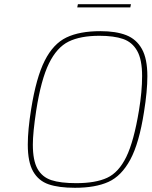

<svg xmlns="http://www.w3.org/2000/svg" viewBox="-20 -886 720 912"><path d="M112 -199Q112 -269 128 -368Q152 -518 192.5 -598Q233 -678 295.5 -708Q358 -738 457 -738Q531 -738 579.5 -719Q628 -700 654 -653.5Q680 -607 680 -524Q680 -453 664 -354Q641 -206 599 -128Q557 -50 495 -22Q433 6 336 6Q259 6 211 -10.5Q163 -27 137.5 -71.5Q112 -116 112 -199ZM640 -361Q655 -451 655 -525Q655 -603 631.5 -644.5Q608 -686 564.5 -701Q521 -716 452 -716Q362 -716 306 -688.5Q250 -661 212.5 -584.5Q175 -508 152 -361Q136 -255 136 -199Q136 -124 158 -84.5Q180 -45 223.5 -30.5Q267 -16 342 -16Q434 -16 489 -41.5Q544 -67 580 -141Q616 -215 640 -361ZM350 -866H602L599 -851H347Z"/></svg>

Font: Exo Thin
Style: Italic
Weight: 250
Italic angle: -9°
Designer: Natanael Gama
Foundry: Natanael Gama
Version: Version 1.500; ttfautohint (v1.6)